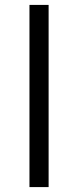

<svg xmlns="http://www.w3.org/2000/svg" viewBox="-20 -762 318 782"><path d="M100 0V-742H178V0Z"/></svg>

Font: Kalaa
Style: Regular
Weight: 400
Version: Version 1.20 June 5, 2016